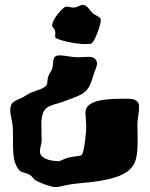

<svg xmlns="http://www.w3.org/2000/svg" viewBox="-20 -690 612 784"><path d="M32 -174C36 -116 26 -51 48 -11C65 20 69 8 100 23C110 28 117 42 128 48C152 61 192 74 206 74C222 74 241 67 267 63C297 58 337 56 372 51C538 27 542 -24 542 -125C542 -144 541 -163 541 -182C541 -206 548 -227 548 -255C548 -283 523 -287 497 -287C429 -287 329 -286 329 -231C329 -214 332 -192 332 -171C332 -151 325 -69 313 -57C308 -52 283 -52 267 -48C237 -42 231 -32 218 -32C186 -32 143 -43 143 -71C143 -84 149 -102 150 -113C150 -130 149 -157 149 -182C149 -262 184 -256 233 -273C262 -284 296 -295 316 -307C345 -325 352 -352 363 -388C367 -401 376 -416 376 -431C376 -447 364 -458 342 -458C329 -458 313 -456 298 -456C273 -456 244 -464 224 -464C189 -464 201 -435 193 -409C190 -400 181 -389 177 -378C173 -365 174 -348 171 -344C162 -328 133 -323 103 -310C94 -306 84 -298 72 -292C38 -276 22 -274 22 -240C22 -217 31 -193 32 -174ZM193 -585C193 -579 206 -572 206 -555C206 -549 205 -543 205 -539C205 -528 287 -510 328 -510C335 -510 340 -511 343 -511C345 -511 347 -511 349 -511C365 -511 392 -589 392 -608C392 -621 370 -626 360 -635C344 -649 337 -670 318 -670C307 -670 299 -661 282 -659C271 -659 259 -663 249 -663C241 -663 193 -615 193 -585Z"/></svg>

Font: Freckle Face
Style: Regular
Weight: 400
Designer: Astigmatic (AOETI)
Foundry: Astigmatic (AOETI)
Version: Version 1.000